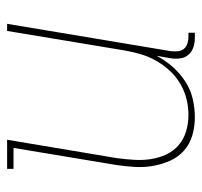

<svg xmlns="http://www.w3.org/2000/svg" viewBox="-34 -526 568 540"><g transform="rotate(-90 250.0 -256.0)"><path d="M190 8Q164 8 139.5 1Q115 -6 96.5 -22.5Q78 -39 68 -61.5Q58 -84 53.5 -109Q49 -134 50.5 -160.5Q52 -187 56 -213L104 -502H45V-520H127L75 -210Q72 -186 70.5 -162.5Q69 -139 72.5 -116Q76 -93 85.5 -72.5Q95 -52 112 -37.5Q129 -23 151 -16.5Q173 -10 197 -10Q219 -10 241.5 -15.5Q264 -21 284.5 -33Q305 -45 321.5 -63Q338 -81 349.5 -101.5Q361 -122 367.5 -144Q374 -166 378 -189L433 -520H453L376 -59Q375 -49 376 -39.5Q377 -30 382.5 -23Q388 -16 397.5 -13Q407 -10 416 -10H428V8H413Q400 8 387.5 4Q375 0 366.5 -9.5Q358 -19 356 -32Q354 -45 356 -59L363 -100Q351 -76 332.5 -55Q314 -34 291 -19Q268 -4 242 2Q216 8 190 8Z"/></g></svg>

Font: Iosevka Curly Slab Thin
Style: Italic
Weight: 100
Italic angle: -9°
Monospace: yes
Designer: Belleve Invis
Foundry: Belleve Invis
Version: Version 22.1.2; ttfautohint (v1.8.4)